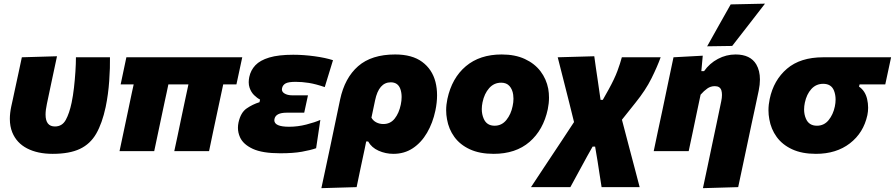

<svg xmlns="http://www.w3.org/2000/svg" viewBox="-20 -806 4772 1024"><path d="M261 14.5Q180.5 14.5 124.5 -14.5Q68.5 -43.5 45.5 -100Q32.5 -132 32.5 -172Q32.5 -202.5 40 -238Q45 -260 49 -278.8Q53 -297.5 57 -316.5Q69.5 -374.5 78.5 -416Q87.5 -457.5 96.5 -500.5L284 -506Q267.5 -428.5 253.5 -363Q239.5 -297 230 -251.5Q223 -219 223 -195Q223 -131.5 273 -131.5Q311.5 -131.5 330.8 -166.5Q350 -201.5 362 -258.5Q369.5 -294.5 374.5 -338Q379.5 -381.5 382.2 -424.2Q385 -467 385 -500.5H566.5Q567.5 -447 562.5 -374.8Q557.5 -302.5 543.5 -235Q525 -148.5 493.2 -93.2Q461.5 -38 406 -11.8Q350.5 14.5 261 14.5Z M617.5 0Q628.5 -50.5 639 -101.5Q649.5 -152 663 -215L673 -263Q678.5 -289.5 683.5 -312.8Q688.5 -336 693 -356H623.5L654 -500.5H1272L1241 -356H1170.5L1137.5 -201.5Q1127 -153 1116.5 -103Q1106 -52.5 1095 0H909.5Q916.5 -33.5 926.5 -79Q936 -124 946 -172.5Q955 -215.5 964.5 -260.2Q974 -305 985 -356H878Q873.5 -334.5 869 -313Q864 -291 859.5 -269.5L845.5 -203.5Q834 -150 823.8 -100.8Q813.5 -51.5 802.5 0Z M1474.5 11.5Q1379.5 11.5 1328.2 -12.2Q1277 -36 1260 -74Q1249 -98.5 1249 -124.5Q1249 -138.5 1252 -152.5Q1263.5 -205.5 1295.2 -227.5Q1327 -249.5 1364 -261L1367 -275Q1351 -283 1335 -298.8Q1319 -314.5 1311 -338.5Q1306.5 -351.5 1306.5 -367.5Q1306.5 -380.5 1309.5 -395.5Q1317 -431.5 1342 -458Q1367 -484.5 1416 -499.2Q1465 -514 1544 -514Q1599 -514 1657.5 -506Q1716 -498 1756 -485L1712 -341.5Q1663.5 -358 1627.2 -363.8Q1591 -369.5 1556.5 -369.5Q1518 -369.5 1503 -361Q1488 -352.5 1484.5 -336.5Q1483.5 -333 1483.5 -329.5Q1483.5 -316 1496.5 -308Q1512.5 -297.5 1540.5 -297.5H1622.5L1602.5 -205H1509Q1451 -205 1444 -172Q1443 -168 1443 -165Q1443 -130 1522 -130Q1568 -130 1613.8 -141.8Q1659.5 -153.5 1688.5 -166.5L1666 -15.5Q1636 -5 1590.2 3.2Q1544.5 11.5 1474.5 11.5Z M1694 197.5Q1705.5 144.5 1716.5 92.5Q1727.5 40 1741 -22.5L1794 -275.5Q1818.5 -390.5 1890 -453Q1961.5 -515.5 2087.5 -515.5Q2178 -515.5 2231.5 -476Q2285 -436.5 2302.5 -369Q2311 -335.5 2311 -298Q2311 -259 2302 -216Q2288 -150 2257.5 -97.8Q2227 -45.5 2181.8 -15.5Q2136.5 14.5 2078 14.5Q2036.5 14.5 1999 -2.2Q1961.5 -19 1943.5 -51.5H1933L1925 -12Q1913 42.5 1903 91Q1893 139.5 1882 192ZM2024.5 -144.5Q2062 -144.5 2085 -173.5Q2108 -202.5 2117.5 -248Q2122 -269.5 2122 -288.5Q2122 -312.5 2115 -332Q2102 -367 2064 -367Q2000.5 -367 1980.5 -271L1961 -178.5Q1970 -162 1987.2 -153.2Q2004.5 -144.5 2024.5 -144.5Z M2612.5 14.5Q2538 14.5 2485.8 -9.8Q2433.5 -34 2403.2 -75.8Q2373 -117.5 2364 -170Q2359.5 -193.5 2359.5 -218Q2359.5 -247.5 2366 -278Q2390 -390 2464.5 -452.8Q2539 -515.5 2655.5 -515.5Q2727.5 -515.5 2779.5 -491.2Q2831.5 -467 2862.8 -425.8Q2894 -384.5 2904 -332.5Q2908 -309.5 2908 -285.5Q2908 -255 2901.5 -223.5Q2878 -113 2804.2 -49.2Q2730.5 14.5 2612.5 14.5ZM2618 -135.5Q2656 -135.5 2680.8 -166.2Q2705.5 -197 2714 -240Q2718.5 -260.5 2718.5 -279.5Q2718.5 -290.5 2717 -301Q2713 -329.5 2697.2 -347.2Q2681.5 -365 2653 -365Q2614.5 -365 2588.8 -335.8Q2563 -306.5 2553.5 -260.5Q2549.5 -241.5 2549.5 -224Q2549.5 -196.5 2559.5 -173.5Q2575.5 -135.5 2618 -135.5Z M2812 192Q2841 148 2883.2 84.2Q2925.5 20.5 2976 -55.5L3041.5 -155L3015.5 -260Q3000.5 -319 2985 -380.5Q2969.5 -441.5 2954.5 -500.5L3149.5 -506Q3153 -479.5 3158 -445Q3163 -410.5 3168 -377.5Q3172.5 -344.5 3176 -322L3183 -273.5H3195L3227 -330.5Q3257.5 -386 3272.8 -427.2Q3288 -468.5 3296.5 -500.5H3503.5Q3485.5 -450.5 3454.5 -388Q3423.5 -325.5 3369.5 -258.5L3297 -167.5L3335 -22.5Q3354 50.5 3367 98.5Q3379.5 146 3391.5 192H3188.5Q3183 158 3177.8 123.8Q3172.5 89.5 3167 53.5L3154 -24H3140.5L3111 28.5Q3081.5 82 3059.8 122.5Q3038 163 3022 192Z M3729 197.5Q3740.5 143 3752.5 87Q3764 30.5 3777 -30Q3789.5 -89 3802 -148Q3814 -206.5 3826.5 -265.5Q3830.5 -284.5 3830.5 -299.5Q3830.5 -313 3827.5 -323.5Q3820.5 -346.5 3792.5 -346.5Q3770 -346.5 3752 -333.8Q3734 -321 3716.5 -301L3696 -204Q3684.5 -149.5 3674.5 -101Q3664 -52.5 3653 0H3466.5Q3477.5 -52.5 3488 -102.5Q3498.5 -152.5 3512 -214.5L3522.5 -264.5Q3534 -320.5 3546.5 -379.5Q3559 -438 3572 -500.5L3728 -509L3720.5 -426.5H3735Q3764 -468 3808.8 -491.8Q3853.5 -515.5 3903 -515.5Q3982 -515.5 4013.5 -462.5Q4033 -429 4033 -382Q4033 -355 4026.5 -323Q4016 -274 4007 -231Q3997.5 -187.5 3988.5 -145.5L3973 -72Q3957 4 3943.8 65.8Q3930.5 127.5 3917 192ZM3751.5 -559Q3783 -615.5 3814.2 -671.2Q3845.5 -727 3877 -782.5L4060 -786.5Q4015 -728 3971 -671.5Q3927 -615 3885 -561Z M4331.5 14.5Q4257 14.5 4204.8 -9.8Q4152.5 -34 4122.2 -75.8Q4092 -117.5 4083 -170Q4078.5 -193.5 4078.5 -218Q4078.5 -247.5 4085 -278Q4106 -378.5 4177.2 -439.5Q4248.5 -500.5 4370.5 -500.5H4732.5L4701.5 -356H4564.5L4561.5 -344Q4594 -322 4604.5 -278.5Q4610 -255 4610 -231.5Q4610 -211.5 4606 -192Q4585.5 -97.5 4512.8 -41.5Q4440 14.5 4331.5 14.5ZM4337 -135.5Q4375 -135.5 4399.2 -165.2Q4423.5 -195 4432.5 -238Q4436.5 -257.5 4436.5 -275Q4436.5 -300.5 4428 -322.5Q4413.5 -359 4370.5 -359Q4332.5 -359 4307.2 -331.2Q4282 -303.5 4272.5 -258.5Q4268.5 -239.5 4268.5 -222Q4268.5 -195 4278.5 -172.5Q4294.5 -135.5 4337 -135.5Z"/></svg>

Font: Heraclito ExtraBold
Style: Italic
Weight: 800
Italic angle: -12°
Designer: Kostas Bartsokas (font) & Cristiano Sobral (main changes)
Foundry: Kostas Bartsokas (font) & Cristiano Sobral (main changes)
Version: Version 1.00;July 8, 2020;FontCreator 13.0.0.2655 64-bit